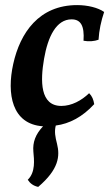

<svg xmlns="http://www.w3.org/2000/svg" viewBox="-20 -487 434 754"><path d="M367 -331C369 -367 377 -405 389 -440C365 -457 324 -467 283 -467C133 -467 59 -358 32 -236C6 -119 26 1 149 9C119 41 108 72 111 108C114 141 120 189 89 219C98 233 111 243 130 247C211 178 216 126 204 78C197 51 193 30 199 6C253 -1 304 -28 350 -78C347 -96 342 -109 330 -121C300 -92 261 -71 221 -71C137 -71 138 -169 153 -256C168 -343 201 -411 261 -411C297 -411 312 -386 308 -327C329 -323 351 -325 367 -331Z"/></svg>

Font: Vollkorn Semibold
Style: Italic
Weight: 600
Italic angle: -11°
Designer: Friedrich Althausen
Foundry: Friedrich Althausen
Version: Version 4.015;PS 004.015;hotconv 1.0.88;makeotf.lib2.5.64775